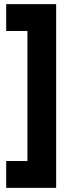

<svg xmlns="http://www.w3.org/2000/svg" viewBox="-20 -790 362 930"><path d="M113 120V-770H252V120ZM10 120V-10H204V120ZM10 -640V-770H204V-640Z"/></svg>

Font: Radio Canada Big
Style: Regular
Weight: 400
Designer: Étienne Aubert Bonn
Foundry: Coppers and Brasses
Version: Version 1.001